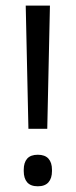

<svg xmlns="http://www.w3.org/2000/svg" viewBox="-20 -659 272 689"><path d="M159.2 -639 149.6 -196.7H82L72.3 -639ZM115.7 9.5Q89.9 9.5 77.5 -4.8Q65.2 -19.1 65.2 -44.9V-49.9Q65.2 -75.6 77.5 -89.7Q89.9 -103.7 115.7 -103.7Q141.3 -103.7 153.9 -89.7Q166.5 -75.6 166.5 -49.9V-44.9Q166.5 -19.1 153.9 -4.8Q141.3 9.5 115.7 9.5Z"/></svg>

Font: Anek Devanagari Medium
Style: Regular
Weight: 500
Designer: Kailash Malviya (Devanagari) & Yesha Goshar (Latin)
Foundry: Ek Type
Version: Version 1.003